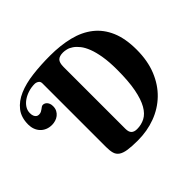

<svg xmlns="http://www.w3.org/2000/svg" viewBox="-169 -942 1165 1165"><g transform="rotate(-45 413.5 -359.5)"><path d="M237.8 -644Q237.8 -659.7 226.3 -667.2Q214.8 -674.8 201.2 -674.8Q173.8 -674.8 147.9 -666.7Q122.1 -658.7 101.6 -644.8Q81.1 -630.9 68.6 -611.6Q56.2 -592.3 56.2 -569.8Q56.2 -554.2 60.3 -544.9Q64.5 -535.6 69.8 -531Q75.2 -526.4 80.8 -525.1Q86.4 -523.9 88.9 -523.9Q101.1 -523.9 108.9 -528.1Q116.7 -532.2 123 -536.9Q129.4 -541.5 135 -545.7Q140.6 -549.8 147.9 -549.8Q153.8 -549.8 160.4 -547.1Q167 -544.4 172.6 -538.6Q178.2 -532.7 182.1 -523.2Q186 -513.7 186 -500Q186 -480.5 178.5 -466.3Q170.9 -452.1 158.9 -442.6Q147 -433.1 131.6 -428.5Q116.2 -423.8 101.1 -423.8Q77.6 -423.8 58.8 -431.9Q40 -439.9 26.9 -454.1Q13.7 -468.3 6.8 -487.3Q0 -506.3 0 -527.8Q0 -588.9 30.8 -628.2Q61.5 -667.5 114.5 -690.2Q167.5 -712.9 238 -721.4Q308.6 -730 388.2 -730Q479 -730 552.5 -711.7Q626 -693.4 678.2 -652.3Q730.5 -611.3 758.8 -545.2Q787.1 -479 787.1 -383.8Q787.1 -288.6 757.1 -214.8Q727.1 -141.1 675 -91.1Q623 -41 553 -14.9Q482.9 11.2 402.8 11.2Q349.6 11.2 317.1 6.1Q284.7 1 267.1 -11.5Q249.5 -23.9 243.7 -44.7Q237.8 -65.4 237.8 -97.2ZM398.9 -92.8Q398.9 -64.9 411.4 -53Q423.8 -41 448.2 -41Q484.9 -41 515.9 -57.1Q546.9 -73.2 569.3 -112.5Q591.8 -151.9 604.5 -217.3Q617.2 -282.7 617.2 -381.8Q617.2 -448.2 609.1 -496.8Q601.1 -545.4 587.9 -579.3Q574.7 -613.3 557.9 -634.5Q541 -655.8 523.4 -667.7Q505.9 -679.7 489 -683.8Q472.2 -688 459 -688Q427.2 -688 413.1 -673.8Q398.9 -659.7 398.9 -623Z"/></g></svg>

Font: Berkshire Swash
Style: Regular
Weight: 400
Designer: Astigmatic (AOETI)
Foundry: Astigmatic (AOETI)
Version: Version 1.001